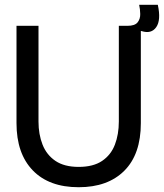

<svg xmlns="http://www.w3.org/2000/svg" viewBox="-20 -768 686 803"><path d="M309 15Q185 15 117 -55.5Q49 -126 49 -253V-660H141V-260Q141 -206 158 -163Q175 -120 212 -95Q249 -70 309 -70Q370 -70 407 -95Q444 -120 460.5 -163Q477 -206 477 -260V-660H569V-253Q569 -123 500 -54Q431 15 309 15ZM572 -638 511 -645 513 -660Q544 -660 555.5 -674.5Q567 -689 566.5 -709.5Q566 -730 562 -748H640Q654 -684 633.5 -654.5Q613 -625 572 -638Z"/></svg>

Font: Bricolage Grotesque 48pt
Style: Regular
Weight: 400
Designer: Mathieu Triay
Foundry: Atelier Triay
Version: Version 1.000; ttfautohint (v1.8.4.7-5d5b);gftools[0.9.32]